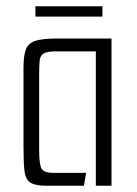

<svg xmlns="http://www.w3.org/2000/svg" viewBox="-20 -593 436 613"><path d="M128 0Q92 0 76.5 -10.5Q61 -21 58 -48Q55 -75 55 -127V-377Q55 -416 63 -436Q71 -456 94 -463Q117 -470 162 -470H336V0H286V-429H159Q130 -429 119 -422Q108 -415 106.5 -398.5Q105 -382 105 -353V-115Q105 -69 112.5 -55Q120 -41 152 -41H255L248 0ZM93 -540V-573H307V-540Z"/></svg>

Font: Smooch Sans
Style: Regular
Weight: 400
Designer: Robert E. Leuschke
Foundry: Robert E. Leuschke
Version: Version 1.010; ttfautohint (v1.8.3)